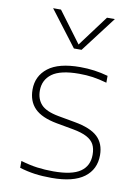

<svg xmlns="http://www.w3.org/2000/svg" viewBox="-90 -868 675 937"><g transform="rotate(10 247.0 -399.5)"><path d="M73 -13V-47Q117.5 -34 155 -29Q192.5 -24 235 -24Q327 -24 368.5 -52.8Q410 -81.5 410 -137Q410 -167.5 399.2 -187.8Q388.5 -208 363.2 -221.5Q338 -235 294 -243L211 -258Q135 -272 100.5 -307Q66 -342 66 -400Q66 -467 118 -507.5Q170 -548 277 -548Q348 -548 415 -529V-495Q376 -506 344.5 -510.5Q313 -515 277 -515Q184.5 -515 143.2 -484.5Q102 -454 102 -401Q102 -359 126.5 -332.2Q151 -305.5 213 -294L296 -279Q375.5 -265 410.8 -231.8Q446 -198.5 446 -141Q446 -70.5 392.8 -30.8Q339.5 9 232 9Q186.5 9 148.5 3.8Q110.5 -1.5 73 -13ZM363 -808H402L268 -632H230L96 -808H135L249 -655Z"/></g></svg>

Font: Encode Sans Expanded Thin
Style: Regular
Weight: 250
Width: 7
Designer: Multiple Designers
Foundry: Impallari Type
Version: Version 2.000